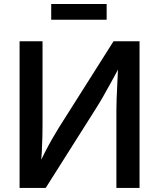

<svg xmlns="http://www.w3.org/2000/svg" viewBox="-20 -932 789 952"><path d="M671.9 0H557.1V-386.2Q557.1 -407.2 558.3 -442.9Q559.6 -478.5 562 -525.1Q564.5 -571.8 566.9 -625.5L584 -621.6Q552.2 -563 529.3 -521Q506.3 -479 487.8 -447Q469.2 -415 450.2 -385.3L206.5 0H77.1V-727.5H190.9V-313.5Q190.9 -290 190.2 -254.4Q189.5 -218.8 187.3 -178.2Q185.1 -137.7 181.6 -99.1L168 -104Q186.5 -145.5 205.1 -181.4Q223.6 -217.3 240.7 -246.8Q257.8 -276.4 270.5 -296.9L543 -727.5H671.9ZM508.8 -912.1V-834H233.9V-912.1Z"/></svg>

Font: V-Inter
Style: Medium-500
Weight: 500
Designer: Rasmus Andersson
Foundry: rsms
Version: Version 4.000;git-4146feb